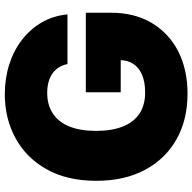

<svg xmlns="http://www.w3.org/2000/svg" viewBox="-21 -757 789 787"><g transform="rotate(-90 373.5 -363.5)"><path d="M382.8 10.7Q275.9 10.7 195.6 -34.7Q115.2 -80.1 70.6 -164.1Q25.9 -248 25.9 -362.8Q25.9 -483.9 73.5 -567.6Q121.1 -651.4 201.4 -694.8Q281.7 -738.3 380.4 -738.3Q445.8 -738.3 503.2 -720Q560.5 -701.7 604.7 -667.2Q648.9 -632.8 675.8 -585.7Q702.6 -538.6 708 -481.4H504.4Q500.5 -501 491 -516.4Q481.4 -531.7 466.6 -542.5Q451.7 -553.2 431.6 -558.8Q411.6 -564.5 386.7 -564.5Q336.4 -564.5 301.3 -541Q266.1 -517.6 248.3 -472.9Q230.5 -428.2 230.5 -364.3Q230.5 -299.8 248.3 -254.9Q266.1 -210 301 -186.5Q335.9 -163.1 388.2 -163.1Q431.6 -163.1 461.2 -176Q490.7 -189 505.6 -212.4Q520.5 -235.8 520.5 -267.1L558.6 -263.2H388.7V-406.2H714.8V-303.2Q714.8 -206.5 672.9 -136Q630.9 -65.4 556.2 -27.3Q481.4 10.7 382.8 10.7Z"/></g></svg>

Font: Inter 24pt Black
Style: Regular
Weight: 900
Designer: Rasmus Andersson
Foundry: rsms
Version: Version 4.001;git-66647c0bb